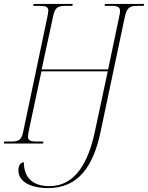

<svg xmlns="http://www.w3.org/2000/svg" viewBox="-38 -734 757 982"><path d="M208 228C364 228 439 115 476 -58L599 -641C610 -695 624 -704 665 -704H697L699 -714H499L497 -704H534C564 -704 576 -697 576 -678C576 -670 574 -658 570 -641L515 -379H175L234 -652C243 -695 257 -704 298 -704H332L334 -714H134L132 -704H167C196 -704 209 -698 209 -680C209 -673 207 -661 204 -646L80 -57C71 -19 60 -10 17 -10H-16L-18 0H182L184 -10H150C119 -10 105 -15 105 -35C105 -42 107 -52 109 -64L174 -369H513L446 -55C413 95 348 218 215 218C121 218 84 166 84 96C68 96 56 112 56 137C56 195 118 228 208 228Z"/></svg>

Font: Noto Serif Display Condensed Thin
Style: Italic
Weight: 100
Width: 3
Italic angle: -12°
Designer: Monotype Design Team
Foundry: Monotype Imaging Inc.
Version: Version 2.009